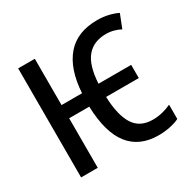

<svg xmlns="http://www.w3.org/2000/svg" viewBox="-129 -678 821 819"><g transform="rotate(-30 281.5 -268.5)"><path d="M429 10Q336 10 286.5 -52.5Q237 -115 233 -244H134V0H52V-537H134V-309H235Q242 -424 294.5 -485.5Q347 -547 446 -547Q476 -547 502.5 -540.5Q529 -534 546 -525L520 -459Q508 -466 489 -471.5Q470 -477 449 -477Q388 -477 354.5 -437Q321 -397 316 -309H477V-244H316Q319 -153 348.5 -106.5Q378 -60 441 -60Q466 -60 489.5 -66Q513 -72 532 -81V-11Q518 -3 489.5 3.5Q461 10 429 10Z"/></g></svg>

Font: Noto Sans Mono SemiCondensed
Style: Regular
Weight: 400
Width: 4
Designer: Monotype Design Team
Foundry: Monotype Imaging Inc.
Version: Version 2.014